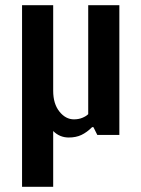

<svg xmlns="http://www.w3.org/2000/svg" viewBox="-20 -520 545 740"><path d="M65 -500H185V-170Q185 -120 209 -90Q233 -60 265 -60Q283 -60 297.5 -66Q312 -72 320 -80V-500H440V0H355L340 -30H335Q315 -10 294 0Q273 10 245 10Q210 10 185 -15V200H65Z"/></svg>

Font: Cuprum
Style: Bold
Weight: 700
Designer: Jovanny Lemonad
Foundry: Jovanny Lemonad
Version: Version 2.000